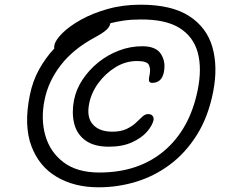

<svg xmlns="http://www.w3.org/2000/svg" viewBox="-20 -759 969 818"><path d="M400 39Q297 39 221.5 -5.5Q146 -50 113.5 -137.5Q81 -225 107 -353Q119 -414 147 -464Q175 -514 211 -552Q210 -557 212 -567Q216 -588 245.5 -617.5Q275 -647 324 -674.5Q373 -702 438 -720.5Q503 -739 579 -739Q711 -739 786 -690.5Q861 -642 885 -558Q909 -474 888 -367Q867 -261 819 -184.5Q771 -108 705 -58.5Q639 -9 561 15Q483 39 400 39ZM170 -334Q153 -251 173.5 -180.5Q194 -110 251.5 -67Q309 -24 403 -24Q570 -24 679 -116Q788 -208 822 -374Q841 -467 822.5 -535Q804 -603 744.5 -640Q685 -677 578 -676Q540 -676 508.5 -671.5Q477 -667 450 -660V-659Q447 -644 432.5 -631Q418 -618 383 -599Q292 -550 239 -481.5Q186 -413 170 -334ZM444 -134Q380 -134 343.5 -161Q307 -188 296 -233Q285 -278 295 -331Q304 -378 331.5 -419.5Q359 -461 398.5 -493Q438 -525 486.5 -543.5Q535 -562 586 -562Q645 -562 666 -528.5Q687 -495 678 -451Q669 -406 628 -406Q617 -406 615 -414.5Q613 -423 618 -444Q622 -467 614 -483Q606 -499 564 -499Q515 -499 472 -472.5Q429 -446 399 -405Q369 -364 360 -318Q348 -260 375.5 -229Q403 -198 458 -198Q495 -198 519 -209.5Q543 -221 558.5 -235.5Q574 -250 586 -261.5Q598 -273 611 -273Q624 -273 630 -265.5Q636 -258 634 -247Q629 -224 606 -197.5Q583 -171 542 -152.5Q501 -134 444 -134Z"/></svg>

Font: Shantell Sans Normal
Style: Italic
Weight: 300
Italic angle: -11.31°
Designer: Stephen Nixon, Anya Danilova, Shantell Martin
Foundry: Arrow Type
Version: Version 1.008;[a672d596b]